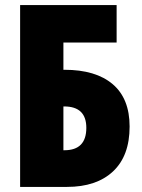

<svg xmlns="http://www.w3.org/2000/svg" viewBox="-20 -734 557 754"><path d="M59 0V-714H438V-567H229V-460H233Q356 -460 422.5 -403.5Q489 -347 489 -237Q489 -122 424 -61Q359 0 243 0ZM233 -144Q319 -144 319 -232Q319 -316 232 -316H229V-144Z"/></svg>

Font: Noto Sans ExtraCondensed Black
Style: Regular
Weight: 900
Width: 2
Designer: Monotype Design Team
Foundry: Monotype Imaging Inc.
Version: Version 2.013; ttfautohint (v1.8.4.7-5d5b)